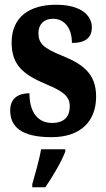

<svg xmlns="http://www.w3.org/2000/svg" viewBox="-20 -568 448 809"><path d="M197 10C321 10 385 -58 385 -161C385 -258 329 -298 240 -334C164 -365 142 -384 142 -429C142 -467 167 -489 203 -489C248 -489 283 -454 283 -387C341 -387 367 -410 367 -453C367 -501 324 -548 216 -548C104 -548 29 -496 29 -389C29 -294 77 -254 177 -212C244 -184 274 -163 274 -120C274 -80 254 -50 199 -50C142 -50 104 -92 104 -175C60 -175 23 -156 23 -103C23 -36 67 10 197 10ZM116 208V221H171C201 178 239 113 255 71V61H153C146 105 127 168 116 208Z"/></svg>

Font: Noto Serif Thai ExtraCondensed ExtraBold
Style: Regular
Weight: 800
Width: 2
Designer: Monotype Design Team
Foundry: Monotype Imaging Inc.
Version: Version 2.002